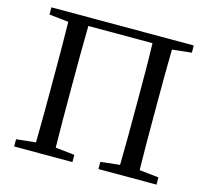

<svg xmlns="http://www.w3.org/2000/svg" viewBox="-105 -855 1059 977"><g transform="rotate(15 424.5 -366.5)"><path d="M799 -695V-733H49V-695L151 -684C153 -588 153 -491 153 -393V-339C153 -241 153 -145 151 -49L49 -38V0H356V-38L255 -49C253 -146 253 -243 253 -339V-393C253 -493 253 -593 255 -690H593C596 -592 596 -492 596 -393V-339C596 -241 596 -144 594 -49L493 -38V0H799V-38L697 -49C695 -146 695 -243 695 -339V-393C695 -491 695 -589 697 -684Z"/></g></svg>

Font: Noto Serif SC Medium
Style: Regular
Weight: 500
Designer: Ryoko NISHIZUKA 西塚涼子 (kana & ideographs); Frank Grießhammer (Latin, Greek & Cyrillic); Wenlong ZHANG 张文龙 (bopomofo); San
Foundry: Adobe Systems Incorporated
Version: Version 1.001;PS 1.001;hotconv 16.6.54;makeotf.lib2.5.65590